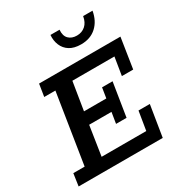

<svg xmlns="http://www.w3.org/2000/svg" viewBox="-182 -903 963 1028"><g transform="rotate(-30 300.0 -389.0)"><path d="M5 0 16 -76H86L154 -507H85L97 -583H600L571 -396H501L519 -507H259L231 -334H369L379 -397H444L411 -190H346L357 -258H219L191 -76H467L486 -192H556L525 0ZM398 -652Q355 -652 328 -669Q301 -686 289 -715Q277 -744 280 -778H336Q333 -741 351.5 -722.5Q370 -704 402 -704Q433 -704 454.5 -723Q476 -742 482 -778H540Q530 -720 493 -686Q456 -652 398 -652Z"/></g></svg>

Font: Rokkitt Medium
Style: Italic
Weight: 500
Italic angle: -9°
Designer: Vernon Adams
Foundry: Vernon Adams
Version: Version 3.103